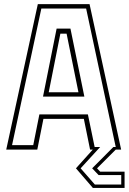

<svg xmlns="http://www.w3.org/2000/svg" viewBox="-20 -720 622 924"><path d="M427 184.5 345.5 90 426.5 0H413.5L383.5 -148H189L159.5 0H10L162 -700H411L563 0H537L447 90L462 106H579.5V184.5ZM436.5 168H563.5V122.5H454.5L423.5 90L525.5 -12.5H537L394.5 -679H179L38 -21.5H140L169.5 -169.5H403L435.5 -12.5H462L368 90ZM187 -255 252.5 -582.5H319L386 -255ZM214.5 -276H357.5L300.5 -558H270.5Z"/></svg>

Font: Tourney Thin ExtraLight
Style: Regular
Weight: 250
Version: Version 1.015